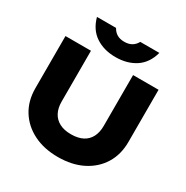

<svg xmlns="http://www.w3.org/2000/svg" viewBox="-217 -1158 1313 1355"><g transform="rotate(30 439.0 -480.5)"><path d="M267.2 -335.2Q267.2 -283.8 286.7 -246.5Q306.2 -209.2 344.4 -189Q382.6 -168.8 438.8 -168.8Q496 -168.8 534 -188.7Q572 -208.6 591.2 -246.2Q610.4 -283.8 610.4 -335.2V-750H818V-324.8Q818 -222.2 770.6 -145.6Q723.2 -69 638.1 -26.3Q553 16.4 438.8 16.4Q325.6 16.4 240.3 -26.3Q155 -69 107.3 -145.6Q59.6 -222.2 59.6 -324.8V-750H267.2ZM184.4 -978.2H340Q354.4 -951 378.6 -936.6Q402.8 -922.2 438.4 -922.2Q474 -922.2 498.4 -936.6Q522.8 -951 537.2 -978.2H692.8Q668.4 -887 601.2 -842.3Q534 -797.6 438.4 -797.6Q343.8 -797.6 276.4 -842.3Q209 -887 184.4 -978.2Z"/></g></svg>

Font: Unbounded
Style: Regular
Weight: 400
Designer: Luke Prowse, Jean-Baptiste Morizot, Fátima Lázaro, Florian Runge
Foundry: NaN
Version: Version 1.701;gftools[0.9.28.dev5+ged2979d]